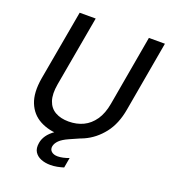

<svg xmlns="http://www.w3.org/2000/svg" viewBox="-159 -814 993 1126"><g transform="rotate(20 337.5 -251.0)"><path d="M281 12Q208 12 153 -17.5Q98 -47 73.5 -107.5Q49 -168 65 -262L143 -700H243L165 -261Q154 -198 167.5 -157.5Q181 -117 215.5 -97.5Q250 -78 299 -78Q350 -78 390.5 -97.5Q431 -117 459 -157.5Q487 -198 498 -261L575 -700H675L598 -262Q582 -168 534.5 -107.5Q487 -47 421.5 -17.5Q356 12 281 12ZM286 198Q253 198 227 187.5Q201 177 187.5 155.5Q174 134 180 99Q184 74 200 51Q216 28 247 6.5Q278 -15 329 -35L383 -57L398 -8L337 19Q299 36 281.5 53.5Q264 71 260 90Q256 111 270 123.5Q284 136 309 136Q324 136 342.5 132Q361 128 379 121L368 184Q349 190 328 194Q307 198 286 198Z"/></g></svg>

Font: DM Sans 9pt Medium
Style: Italic
Weight: 500
Italic angle: -10°
Version: Version 4.004;gftools[0.9.30]